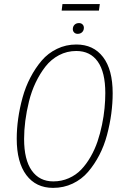

<svg xmlns="http://www.w3.org/2000/svg" viewBox="-20 -911 611 941"><path d="M464.8 -858.9H282.2L286.1 -891.1H469.2ZM360.8 -745.1Q350.1 -745.1 343.5 -751.7Q336.9 -758.3 336.9 -768.1Q336.9 -781.2 345.2 -789.6Q353.5 -797.9 367.2 -797.9Q377.9 -797.9 384.5 -791.3Q391.1 -784.7 391.1 -774.9Q391.1 -761.7 382.6 -753.4Q374 -745.1 360.8 -745.1ZM354 -692.9Q438 -692.9 485.1 -631.3Q532.2 -569.8 532.2 -454.1Q532.2 -404.8 525.4 -353.8Q518.6 -302.7 504.6 -250Q490.7 -197.3 466.8 -151.1Q442.9 -105 411.6 -68.6Q380.4 -32.2 336.2 -11.2Q292 9.8 240.2 9.8Q156.2 9.8 109.1 -53Q62 -115.7 62 -231Q62 -278.8 69.1 -329.6Q76.2 -380.4 90.6 -432.9Q105 -485.4 129.2 -531.5Q153.3 -577.6 184.3 -614Q215.3 -650.4 259.3 -671.6Q303.2 -692.9 354 -692.9ZM354 -661.1Q308.1 -661.1 269.3 -640.6Q230.5 -620.1 203.1 -585.2Q175.8 -550.3 155 -506.8Q134.3 -463.4 122.1 -414.1Q109.9 -364.7 104 -318.6Q98.1 -272.5 98.1 -230Q98.1 -127.9 135.7 -75Q173.3 -22 241.2 -22Q281.7 -22 317.1 -37.6Q352.5 -53.2 377.9 -79.8Q403.3 -106.4 424.1 -142.6Q444.8 -178.7 458 -217.8Q471.2 -256.8 480 -299.6Q488.8 -342.3 492.4 -380.9Q496.1 -419.4 496.1 -455.1Q496.1 -557.1 459.2 -609.1Q422.4 -661.1 354 -661.1Z"/></svg>

Font: Fira Sans Compressed UltraLight
Style: Italic
Weight: 200
Width: 3
Italic angle: -8°
Designer: Carrois Corporate & Edenspiekermann AG
Foundry: Carrois Corporate GbR & Edenspiekermann AG
Version: Version 4.203;PS 004.203;hotconv 1.0.88;makeotf.lib2.5.64775